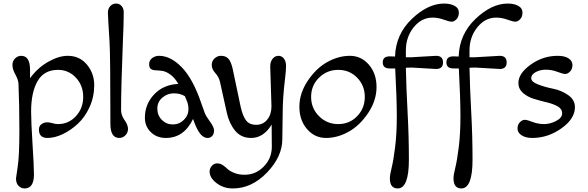

<svg xmlns="http://www.w3.org/2000/svg" viewBox="-20 -770 3306 1080"><path d="M118 290Q99 290 84.5 275.5Q70 261 70 234Q70 229 79.5 168Q89 107 89 -36Q89 -179 84 -298Q83 -321 66.5 -351Q50 -381 50 -404Q50 -427 65 -441.5Q80 -456 99 -456Q149 -456 149 -377V-330Q191 -388 250.5 -422Q310 -456 361 -456Q428 -456 469 -406.5Q510 -357 510 -291Q510 -225 484 -168Q458 -111 418 -74Q378 -37 333 -15.5Q288 6 247 6Q199 6 199 -41Q199 -62 214 -72Q229 -82 244 -82Q259 -82 275.5 -77Q292 -72 306 -72Q366 -72 407 -116.5Q448 -161 448 -225Q448 -289 407 -333Q366 -377 306 -377Q228 -377 191.5 -314Q155 -251 155 -142Q155 -84 163 41Q171 166 171 211Q171 290 118 290Z M601 -73Q601 -462 596 -538Q587 -676 587 -699Q587 -722 600.5 -736Q614 -750 633 -750Q652 -750 664 -736Q676 -722 676 -701Q676 -638 671 -530Q661 -276 661 -152Q661 -122 680.5 -94.5Q700 -67 700 -45Q700 -23 685 -8.5Q670 6 651 6Q601 6 601 -73Z M1147 6Q1106 6 1074 -79L1066 -101Q1015 6 913 6Q862 6 828.5 -26.5Q795 -59 795 -108Q795 -184 847 -239Q899 -294 983 -298Q963 -333 938.5 -350.5Q914 -368 894 -371Q874 -374 856.5 -374.5Q839 -375 829 -382Q819 -389 819 -409.5Q819 -430 835.5 -443Q852 -456 875 -456Q940 -456 1003 -391Q1066 -326 1113 -187L1132 -134Q1139 -116 1161.5 -85.5Q1184 -55 1184 -36Q1184 -17 1174 -5.5Q1164 6 1147 6ZM1040 -156Q1040 -181 1031 -202.5Q1022 -224 1020 -229Q994 -245 958 -245Q922 -245 893.5 -221Q865 -197 865 -159Q865 -121 890.5 -95.5Q916 -70 952 -70Q988 -70 1014 -95.5Q1040 -121 1040 -156Z M1570 -127 1568 13Q1568 111 1482 200.5Q1396 290 1290 290Q1237 290 1198 260Q1159 230 1159 195Q1159 177 1171.5 163Q1184 149 1201.5 149Q1219 149 1233.5 159Q1248 169 1260.5 181Q1273 193 1298.5 203Q1324 213 1356 213Q1419 213 1464 166.5Q1509 120 1509 56Q1509 -32 1508 -69Q1462 6 1393 6Q1336 6 1302.5 -35Q1269 -76 1256 -135L1218 -307Q1212 -336 1191.5 -358.5Q1171 -381 1171 -404Q1171 -427 1187 -441.5Q1203 -456 1222 -456Q1241 -456 1253 -449Q1265 -442 1273 -428Q1284 -407 1290 -377L1334 -168Q1345 -119 1363.5 -93.5Q1382 -68 1421 -68Q1460 -68 1483.5 -97.5Q1507 -127 1507 -171L1500 -396Q1500 -423 1513.5 -439.5Q1527 -456 1546 -456Q1565 -456 1577 -440.5Q1589 -425 1589 -398.5Q1589 -372 1583 -324Q1570 -220 1570 -127Z M1774.5 -333Q1730 -289 1730 -225Q1730 -161 1774.5 -116.5Q1819 -72 1882.5 -72Q1946 -72 1989 -116.5Q2032 -161 2032 -225Q2032 -289 1989 -333Q1946 -377 1882.5 -377Q1819 -377 1774.5 -333ZM1814 6Q1750 6 1707 -44Q1664 -94 1664 -169.5Q1664 -245 1711 -315.5Q1758 -386 1821 -421Q1884 -456 1948 -456Q2012 -456 2055 -406Q2098 -356 2098 -280.5Q2098 -205 2051 -134.5Q2004 -64 1941 -29Q1878 6 1814 6Z M2203 -385H2172Q2133 -385 2133 -419Q2133 -453 2172 -453Q2192 -453 2202 -452Q2206 -577 2296.5 -663.5Q2387 -750 2478 -750Q2514 -750 2537.5 -737Q2561 -724 2561 -699.5Q2561 -675 2547.5 -661.5Q2534 -648 2521 -648Q2508 -648 2476 -659.5Q2444 -671 2413 -671Q2351 -671 2307 -616.5Q2263 -562 2263 -486V-448H2295L2433 -456Q2472 -456 2472 -419Q2472 -382 2433 -382L2295 -390Q2273 -390 2263 -389Q2265 -279 2272.5 -142Q2280 -5 2280 128Q2280 290 2217 290Q2173 290 2173 233Q2173 213 2183 173.5Q2193 134 2202.5 58Q2212 -18 2212 -116Q2212 -214 2203 -385Z M2561 -385H2530Q2491 -385 2491 -419Q2491 -453 2530 -453Q2550 -453 2560 -452Q2564 -577 2654.5 -663.5Q2745 -750 2836 -750Q2872 -750 2895.5 -737Q2919 -724 2919 -699.5Q2919 -675 2905.5 -661.5Q2892 -648 2879 -648Q2866 -648 2834 -659.5Q2802 -671 2771 -671Q2709 -671 2665 -616.5Q2621 -562 2621 -486V-448H2653L2791 -456Q2830 -456 2830 -419Q2830 -382 2791 -382L2653 -390Q2631 -390 2621 -389Q2623 -279 2630.5 -142Q2638 -5 2638 128Q2638 290 2575 290Q2531 290 2531 233Q2531 213 2541 173.5Q2551 134 2560.5 58Q2570 -18 2570 -116Q2570 -214 2561 -385Z M2896 -303Q2896 -357 2965 -406.5Q3034 -456 3117 -456Q3157 -456 3178.5 -441.5Q3200 -427 3200 -404Q3200 -381 3186.5 -367.5Q3173 -354 3159.5 -354Q3146 -354 3115 -366Q3084 -378 3050.5 -378Q3017 -378 2992.5 -364Q2968 -350 2968 -330Q2968 -310 3006.5 -295Q3045 -280 3091 -271Q3137 -262 3175.5 -235.5Q3214 -209 3214 -167Q3214 -102 3138 -48Q3062 6 2974 6Q2937 6 2914 -9Q2891 -24 2891 -46.5Q2891 -69 2904.5 -82.5Q2918 -96 2931.5 -96Q2945 -96 2976 -84Q3007 -72 3040.5 -72Q3074 -72 3108 -89.5Q3142 -107 3142 -132.5Q3142 -158 3116.5 -172Q3091 -186 3055 -194.5Q3019 -203 2983 -214Q2947 -225 2921.5 -247.5Q2896 -270 2896 -303Z"/></svg>

Font: Macondo
Style: Regular
Weight: 400
Version: Version 2.001